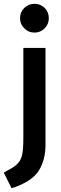

<svg xmlns="http://www.w3.org/2000/svg" viewBox="-50 -734 321 1018"><path d="M0 0ZM73.8 -3.8Q73.8 53.8 68.1 83.1Q62.5 112.5 45 131.9Q27.5 151.2 -12.5 171.2L-30 181.2L11.2 263.8L27.5 258.8Q125 223.8 158.1 166.9Q191.2 110 191.2 36.2V-480H73.8ZM56.2 -637.5Q56.2 -670 78.8 -691.9Q101.2 -713.8 132.5 -713.8Q165 -713.8 186.9 -691.9Q208.8 -670 208.8 -637.5Q208.8 -606.2 186.9 -583.8Q165 -561.2 132.5 -561.2Q101.2 -561.2 78.8 -583.8Q56.2 -606.2 56.2 -637.5Z"/></svg>

Font: Cambay
Style: Bold
Weight: 700
Designer: Pooja Saxena
Foundry: Pooja Saxena
Version: Version 1.096;PS 001.096;hotconv 1.0.70;makeotf.lib2.5.58329